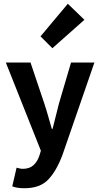

<svg xmlns="http://www.w3.org/2000/svg" viewBox="-20 -809 533 1019"><path d="M110 190Q89 190 73.5 187.5Q58 185 45 180L68 81Q75 83 84 85Q93 87 101 87Q137 87 158 67.5Q179 48 189 17L197 -9L11 -477H142L215 -260Q226 -227 235.5 -193Q245 -159 255 -125H259Q267 -158 276 -192.5Q285 -227 293 -260L357 -477H481L312 12Q280 98 236 144Q192 190 110 190ZM258 -553 195 -616 340 -789 428 -704Z"/></svg>

Font: Narnoor
Style: Bold
Weight: 700
Designer: S. Sridhar Murthy
Foundry: SIL International
Version: Version 3.000